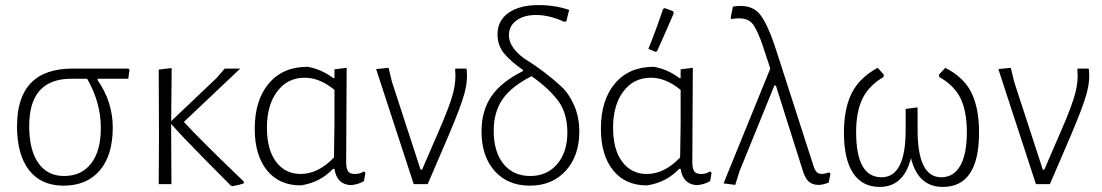

<svg xmlns="http://www.w3.org/2000/svg" viewBox="-20 -725 4340 756"><path d="M230 6Q142 6 94.5 -55Q47 -116 47 -228Q47 -455 266 -455H486L490 -450L485 -415H365L364 -410Q424 -324 424 -223Q424 -114 373 -54Q322 6 230 6ZM232 -32Q301 -32 339 -81.5Q377 -131 377 -221Q377 -322 323 -415H261Q95 -415 95 -229Q95 -134 131 -83Q167 -32 232 -32Z M605 0 606 -195 605 -451 656 -457 654 -248 833 -418 865 -455H926L704 -245Q764 -179 940 -10V-3Q927 2 896 8L889 6Q881 -2 787.5 -96.5Q694 -191 654 -237V-198L655 0Z M1164 5Q1079 5 1031 -54.5Q983 -114 983 -218Q983 -331 1038.5 -396.5Q1094 -462 1191 -462Q1245 -453 1293 -417L1297 -418V-452L1345 -458L1343 -87Q1343 -61 1350.5 -50.5Q1358 -40 1377 -40Q1399 -40 1412 -50L1419 -45L1413 -12Q1390 2 1361 4Q1306 1 1297 -60H1291Q1240 -6 1164 5ZM1031 -222Q1031 -136 1067 -88Q1103 -40 1164 -40Q1233 -40 1295 -105L1297 -239V-371Q1239 -419 1180 -419Q1112 -419 1071.5 -365Q1031 -311 1031 -222Z M1817 -455Q1823 -410 1809 -358Q1795 -306 1747 -193L1664 0H1609L1461 -453L1510 -458L1523 -404L1636 -57H1642L1709 -212Q1751 -308 1764 -358.5Q1777 -409 1772 -452L1774 -455Z M2066 6Q1979 6 1927.5 -52Q1876 -110 1876 -208Q1876 -289 1915 -346Q1954 -403 2039 -445L2040 -449Q1991 -483 1965 -514.5Q1939 -546 1939 -590Q1939 -644 1982.5 -674.5Q2026 -705 2100 -705Q2165 -705 2221 -686L2210 -641L2202 -639Q2143 -666 2091 -666Q2043 -666 2013.5 -644.5Q1984 -623 1984 -587Q1984 -558 2004.5 -532Q2025 -506 2056 -487Q2087 -468 2122.5 -441Q2158 -414 2189 -385.5Q2220 -357 2240.5 -310.5Q2261 -264 2261 -207Q2261 -111 2207.5 -52.5Q2154 6 2066 6ZM1924 -210Q1924 -127 1962.5 -79.5Q2001 -32 2068 -32Q2134 -32 2174 -79Q2214 -126 2214 -203Q2214 -280 2177 -329Q2140 -378 2073 -425Q1994 -385 1959 -334.5Q1924 -284 1924 -210Z M2591 -690 2598 -693 2630 -681 2633 -673Q2626 -656 2603 -604Q2580 -552 2567 -523L2560 -521L2533 -533Q2559 -595 2591 -690ZM2527 5Q2442 5 2394 -54.5Q2346 -114 2346 -218Q2346 -331 2401.5 -396.5Q2457 -462 2554 -462Q2608 -453 2656 -417L2660 -418V-452L2708 -458L2706 -87Q2706 -61 2713.5 -50.5Q2721 -40 2740 -40Q2762 -40 2775 -50L2782 -45L2776 -12Q2753 2 2724 4Q2669 1 2660 -60H2654Q2603 -6 2527 5ZM2394 -222Q2394 -136 2430 -88Q2466 -40 2527 -40Q2596 -40 2658 -105L2660 -239V-371Q2602 -419 2543 -419Q2475 -419 2434.5 -365Q2394 -311 2394 -222Z M2875 3 2829 -3 3013 -455 2996 -507Q2964 -609 2940.5 -634.5Q2917 -660 2860 -650L2857 -655L2866 -699Q2932 -710 2966 -675.5Q3000 -641 3038 -522L3184 -69Q3191 -47 3204 -42Q3217 -37 3244 -46L3250 -42L3243 -6Q3217 4 3200 3Q3178 2 3164.5 -10Q3151 -22 3142 -50L3035 -388H3029L2892 -51Z M3444 11Q3375 11 3339 -43.5Q3303 -98 3303 -203Q3303 -298 3334 -359Q3365 -420 3436 -458L3460 -431L3459 -422Q3401 -388 3376 -336.5Q3351 -285 3351 -205Q3351 -27 3451 -27Q3546 -27 3546 -213V-296L3590 -302L3593 -300V-214Q3593 -27 3686 -27Q3735 -27 3761 -72.5Q3787 -118 3787 -205Q3787 -287 3762 -338Q3737 -389 3678 -422L3677 -431L3702 -458Q3775 -421 3805 -360Q3835 -299 3835 -203Q3835 11 3692 11Q3595 11 3567 -102Q3538 11 3444 11Z M4267 -455Q4273 -410 4259 -358Q4245 -306 4197 -193L4114 0H4059L3911 -453L3960 -458L3973 -404L4086 -57H4092L4159 -212Q4201 -308 4214 -358.5Q4227 -409 4222 -452L4224 -455Z"/></svg>

Font: Alegreya Sans SC Light
Style: Regular
Weight: 300
Designer: Juan Pablo del Peral
Foundry: Huerta Tipografica
Version: Version 2.007